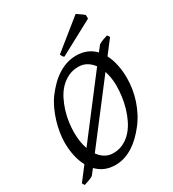

<svg xmlns="http://www.w3.org/2000/svg" viewBox="-205 -944 972 1081"><g transform="rotate(-30 281.5 -404.0)"><path d="M529.8 -377.9Q529.8 -343.3 524.2 -307.6Q518.6 -272 507.1 -237.3Q495.6 -202.6 478.8 -170.2Q461.9 -137.7 439.9 -109.9Q419.4 -83.5 396.2 -60.8Q373 -38.1 346.9 -21.2Q320.8 -4.4 291.7 5.4Q262.7 15.1 230 15.1Q191.9 15.1 162.4 2.2Q132.8 -10.7 110.4 -34.2L83 1Q78.1 4.9 70.3 8.5Q62.5 12.2 53.7 15.4Q44.9 18.6 36.6 21L22.9 25.9L13.2 9.8L79.6 -76.7Q61.5 -109.9 52.7 -150.6Q43.9 -191.4 43.9 -236.8Q43.9 -267.6 49.6 -302Q55.2 -336.4 65.7 -370.8Q76.2 -405.3 91.3 -437.7Q106.4 -470.2 126 -497.1Q146.5 -524.4 170.2 -548.6Q193.8 -572.8 220.9 -590.8Q248 -608.9 278.8 -619.4Q309.6 -629.9 344.2 -629.9Q382.8 -629.9 412.8 -616.9Q442.9 -604 464.8 -580.6L493.2 -617.2Q506.8 -625.5 522.7 -631.3Q538.6 -637.2 551.8 -641.1L563 -625L495.6 -537.1Q512.7 -503.9 521.2 -463.6Q529.8 -423.3 529.8 -377.9ZM118.2 -259.8Q118.2 -197.3 135.3 -149.9L417 -518.1Q399.9 -541.5 376.5 -555.2Q353 -568.8 323.2 -568.8Q286.1 -568.8 256.6 -554.4Q227.1 -540 204.1 -516.1Q181.2 -492.2 165 -460.4Q148.9 -428.7 138.4 -394.5Q127.9 -360.4 123 -325.4Q118.2 -290.5 118.2 -259.8ZM457 -369.1Q457 -396 453.1 -420.7Q449.2 -445.3 441.9 -467.3L160.6 -100.1Q177.7 -75.7 200.9 -62.3Q224.1 -48.8 252 -48.8Q289.6 -48.8 319.6 -64Q349.6 -79.1 372.3 -104.2Q395 -129.4 411.1 -162.4Q427.2 -195.3 437.5 -231Q447.8 -266.6 452.4 -302.5Q457 -338.4 457 -369.1ZM506.8 -776.4 284.7 -657.2Q277.8 -661.6 275.4 -666Q272.9 -670.4 268.6 -680.2L459.5 -834L470.7 -826.7Q477.1 -822.3 484.1 -817.4Q491.2 -812.5 497.6 -807.6Q503.9 -802.7 506.8 -799.3Z"/></g></svg>

Font: Gentium Plus Afr
Style: Italic
Weight: 400
Italic angle: -8°
Designer: J. Victor Gaultney, Annie Olsen, Iska Routamaa, Becca Hirsbrunner
Foundry: SIL International
Version: Version 5.000